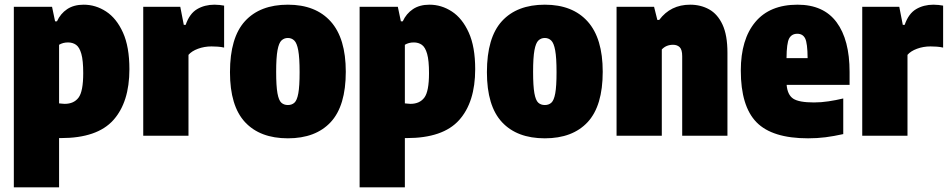

<svg xmlns="http://www.w3.org/2000/svg" viewBox="-20 -579 4048 819"><path d="M39 220V-550H202L215 -488H223Q238 -521 266.5 -540Q295 -559 337 -559Q388 -559 432.5 -530Q477 -501 504.5 -440.2Q532 -379.5 532 -284Q532 -143 463.2 -66.5Q394.5 10 240 10H232V220ZM256 -136Q295 -136 315 -162.5Q335 -189 335 -267Q335 -321 327 -349.2Q319 -377.5 304.5 -387.8Q290 -398 270 -398Q248.5 -398 232 -388V-138Q238 -137.5 245.2 -136.8Q252.5 -136 256 -136Z M591 0V-550H749L764 -473H772Q788.5 -521 820.8 -540Q853 -559 895 -559Q905.5 -559 916.8 -557.8Q928 -556.5 936 -555V-376Q923.5 -379 908.8 -380Q894 -381 882 -381Q851.5 -381 824.5 -371Q797.5 -361 784 -345V0Z M1208 11Q1089.5 11 1025.2 -58Q961 -127 961 -271Q961 -419 1025.2 -489Q1089.5 -559 1208 -559Q1326.5 -559 1390.8 -487.2Q1455 -415.5 1455 -273Q1455 -127.5 1390.8 -58.2Q1326.5 11 1208 11ZM1208 -131Q1225 -131 1236 -141Q1247 -151 1252.5 -181Q1258 -211 1258 -271Q1258 -333 1252.2 -364.2Q1246.5 -395.5 1235.2 -406.2Q1224 -417 1208 -417Q1192 -417 1180.8 -406.5Q1169.5 -396 1163.8 -365Q1158 -334 1158 -273Q1158 -212 1163.5 -181.5Q1169 -151 1180 -141Q1191 -131 1208 -131Z M1514 220V-550H1677L1690 -488H1698Q1713 -521 1741.5 -540Q1770 -559 1812 -559Q1863 -559 1907.5 -530Q1952 -501 1979.5 -440.2Q2007 -379.5 2007 -284Q2007 -143 1938.2 -66.5Q1869.5 10 1715 10H1707V220ZM1731 -136Q1770 -136 1790 -162.5Q1810 -189 1810 -267Q1810 -321 1802 -349.2Q1794 -377.5 1779.5 -387.8Q1765 -398 1745 -398Q1723.5 -398 1707 -388V-138Q1713 -137.5 1720.2 -136.8Q1727.5 -136 1731 -136Z M2304 11Q2185.5 11 2121.2 -58Q2057 -127 2057 -271Q2057 -419 2121.2 -489Q2185.5 -559 2304 -559Q2422.5 -559 2486.8 -487.2Q2551 -415.5 2551 -273Q2551 -127.5 2486.8 -58.2Q2422.5 11 2304 11ZM2304 -131Q2321 -131 2332 -141Q2343 -151 2348.5 -181Q2354 -211 2354 -271Q2354 -333 2348.2 -364.2Q2342.5 -395.5 2331.2 -406.2Q2320 -417 2304 -417Q2288 -417 2276.8 -406.5Q2265.5 -396 2259.8 -365Q2254 -334 2254 -273Q2254 -212 2259.5 -181.5Q2265 -151 2276 -141Q2287 -131 2304 -131Z M2610 0V-550H2770L2784 -494H2792Q2840.5 -559 2924 -559Q2969 -559 3005 -539Q3041 -519 3062 -474Q3083 -429 3083 -354V0H2890V-339Q2890 -367.5 2879.2 -377.8Q2868.5 -388 2851 -388Q2821.5 -388 2803 -368V0Z M3427 11Q3274 11 3207 -57.5Q3140 -126 3140 -278Q3140 -411 3201.8 -485Q3263.5 -559 3382 -559Q3493 -559 3548.5 -484.2Q3604 -409.5 3604 -272V-217H3335.5Q3339 -174.5 3363.5 -158.2Q3388 -142 3452 -142Q3483 -142 3514.2 -146.8Q3545.5 -151.5 3577 -159V-7Q3536.5 2 3501.2 6.5Q3466 11 3427 11ZM3381 -435Q3357 -435 3346.2 -415Q3335.5 -395 3335 -331H3425Q3424.5 -395 3414.5 -415Q3404.5 -435 3381 -435Z M3658 0V-550H3816L3831 -473H3839Q3855.5 -521 3887.8 -540Q3920 -559 3962 -559Q3972.5 -559 3983.8 -557.8Q3995 -556.5 4003 -555V-376Q3990.5 -379 3975.8 -380Q3961 -381 3949 -381Q3918.5 -381 3891.5 -371Q3864.5 -361 3851 -345V0Z"/></svg>

Font: Encode Sans Condensed Condensed Black
Style: Regular
Weight: 900
Width: 3
Designer: Multiple Designers
Foundry: Impallari Type
Version: Version 3.000; ttfautohint (v1.8.3) -l 8 -r 50 -G 200 -x 14 